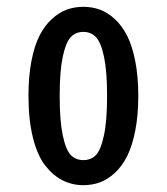

<svg xmlns="http://www.w3.org/2000/svg" viewBox="-20 -532 490 563"><path d="M224.5 11Q192 11 164.2 -2.8Q136.5 -16.5 113.2 -45.8Q90 -75 76.8 -127.5Q63.5 -180 63.5 -251Q63.5 -308 72.2 -353.2Q81 -398.5 96 -427.8Q111 -457 132 -476.2Q153 -495.5 175.8 -503.8Q198.5 -512 224.5 -512Q250 -512 272.8 -503.8Q295.5 -495.5 316.5 -476.2Q337.5 -457 352.5 -427.8Q367.5 -398.5 376.5 -353.2Q385.5 -308 385.5 -251Q385.5 -193.5 376.5 -148.2Q367.5 -103 352.5 -73.5Q337.5 -44 316.5 -24.8Q295.5 -5.5 272.8 2.8Q250 11 224.5 11ZM294 -251Q294 -323 285 -365.5Q276 -408 261.2 -423.2Q246.5 -438.5 224.5 -438.5Q202 -438.5 187.5 -423.2Q173 -408 164 -365.5Q155 -323 155 -251Q155 -178 164 -135.2Q173 -92.5 187.5 -77.5Q202 -62.5 224.5 -62.5Q247 -62.5 261.2 -77.2Q275.5 -92 284.8 -135Q294 -178 294 -251Z"/></svg>

Font: League Mono Condensed
Style: Regular
Weight: 400
Width: 1
Designer: Tyler Finck
Foundry: The League of Moveable Type / Tyler Finck
Version: Version 2.210